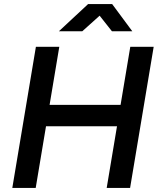

<svg xmlns="http://www.w3.org/2000/svg" viewBox="-20 -932 790 952"><path d="M41 0 158 -700H274L157 0ZM509 0 626 -700H742L625 0ZM184 -306 201 -412H625L608 -306ZM272 -777 417 -912H535V-909L388 -777ZM535 -777 430 -910 431 -912H536L636 -777Z"/></svg>

Font: Figtree SemiBold
Style: Italic
Weight: 600
Italic angle: -9.5°
Foundry: Erik Kennedy
Version: Version 2.001;gftools[0.9.30]